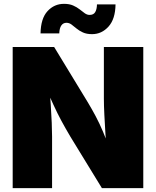

<svg xmlns="http://www.w3.org/2000/svg" viewBox="-20 -970 804 990"><path d="M45.4 0V-727.5H259.3L433.1 -441.9Q453.6 -407.7 472.9 -371.6Q492.2 -335.4 510.7 -292Q529.3 -248.5 547.9 -193.8L529.8 -184.1Q527.3 -223.6 523.9 -275.4Q520.5 -327.1 518.1 -377.2Q515.6 -427.2 515.6 -460.9V-727.5H718.8V0H505.4L342.8 -265.6Q317.9 -307.6 296.9 -346.4Q275.9 -385.3 255.6 -429.7Q235.4 -474.1 210.4 -529.8L234.4 -531.7Q238.3 -480.5 241.7 -429.9Q245.1 -379.4 246.8 -336.7Q248.5 -293.9 248.5 -265.6V0ZM454.6 -793.9Q426.8 -793.9 407.5 -802.7Q388.2 -811.5 374.3 -823.2Q360.4 -835 348.4 -843.8Q336.4 -852.5 322.8 -852.5Q305.7 -852.5 296.1 -838.6Q286.6 -824.7 285.6 -797.9H189Q190.4 -875 225.1 -912.6Q259.8 -950.2 310.1 -950.2Q337.4 -950.2 356.9 -941.7Q376.5 -933.1 390.9 -921.6Q405.3 -910.2 417.2 -901.6Q429.2 -893.1 441.9 -893.1Q462.4 -893.1 470.9 -907.5Q479.5 -921.9 480 -947.3H575.7Q574.7 -872.1 539.6 -833Q504.4 -793.9 454.6 -793.9Z"/></svg>

Font: Inter 17pt Black
Style: Regular
Weight: 900
Version: Version 4.001;git-66647c0bb